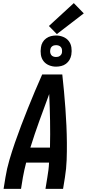

<svg xmlns="http://www.w3.org/2000/svg" viewBox="-20 -1213 558 1233"><path d="M3 0 15 -74Q24 -130 40.5 -186Q57 -242 76 -297Q95 -352 116 -407Q137 -462 159 -517Q181 -572 204 -626.5Q227 -681 251 -735H380Q386 -681 391 -626.5Q396 -572 400 -517Q404 -462 406.5 -407Q409 -352 409.5 -296.5Q410 -241 408 -185Q406 -129 397 -74L385 0H272L284 -74Q288 -97 291 -121Q294 -145 295 -169H148Q142 -145 136.5 -121.5Q131 -98 127 -74L115 0ZM301 -265Q303 -351 301.5 -437Q300 -523 296 -609Q264 -523 233 -437.5Q202 -352 175 -265ZM340 -785Q316 -785 294.5 -794Q273 -803 259.5 -820.5Q246 -838 242.5 -861.5Q239 -885 243 -909Q245 -926 253.5 -941Q262 -956 276.5 -966.5Q291 -977 307.5 -981Q324 -985 340 -985Q364 -985 386 -976Q408 -967 421.5 -949.5Q435 -932 438.5 -908.5Q442 -885 438 -861Q435 -844 426.5 -829Q418 -814 404 -803.5Q390 -793 373 -789Q356 -785 340 -785ZM340 -847Q347 -847 353 -848.5Q359 -850 364.5 -854Q370 -858 373.5 -863.5Q377 -869 378 -876Q379 -885 378 -894Q377 -903 371.5 -910Q366 -917 357.5 -920Q349 -923 340 -923Q334 -923 327.5 -921.5Q321 -920 315.5 -916Q310 -912 307 -906.5Q304 -901 303 -894Q301 -885 302.5 -876Q304 -867 309 -860Q314 -853 322.5 -850Q331 -847 340 -847ZM345 -994 294 -1046 454 -1193 518 -1127Z"/></svg>

Font: Iosevka Curly Oblique
Style: Bold
Weight: 700
Italic angle: -9°
Monospace: yes
Designer: Belleve Invis
Foundry: Belleve Invis
Version: Version 11.1.0; ttfautohint (v1.8.3)